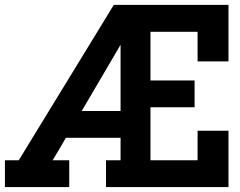

<svg xmlns="http://www.w3.org/2000/svg" viewBox="-21 -760 976 780"><path d="M409.7 0V-108.9H468.8V-200.2H246.6Q233.4 -176.8 220 -154.3Q206.5 -131.8 192.9 -108.9H260.3V0H-1V-108.9H55.2L441.4 -740.2H907.2V-510.7H781.7V-630.9H590.3V-433.1H769.5V-324.2H590.3V-108.9H781.7V-229H907.2V0ZM468.8 -546.4V-578.1Q429.2 -510.3 389.9 -443.6Q350.6 -377 311 -309.1H468.8Z"/></svg>

Font: Twentytwelve Slab
Style: TwentytwelveSlab
Weight: 700
Designer: Domenico Catapano
Version: Version 1.00 2012